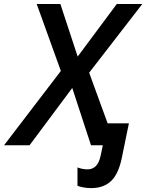

<svg xmlns="http://www.w3.org/2000/svg" viewBox="-75 -734 739 970"><path d="M385.3 216.3Q365.7 216.3 346.9 212.9Q328.1 209.5 316.4 204.6V111.8Q341.3 121.6 368.2 121.6Q391.1 121.6 408.2 106Q425.3 90.3 433.6 51.8L444.3 0H384.8L290 -289.6L74.2 0H-54.7L232.4 -375.5L110.4 -713.9H230L317.4 -448.2L515.1 -713.9H644L375.5 -366.7L468.8 -110.8H576.2L539.6 67.4Q522.5 147 485.1 181.6Q447.8 216.3 385.3 216.3Z"/></svg>

Font: Open Sans SemiBold
Style: Italic
Weight: 600
Italic angle: -12°
Designer: Monotype Design Team
Foundry: Monotype Imaging Inc.
Version: Version 3.003; ttfautohint (v1.8.4)